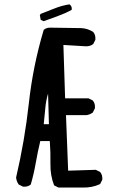

<svg xmlns="http://www.w3.org/2000/svg" viewBox="-20 -838 540 868"><path d="M244.1 9.8 224.6 0Q207 -44.9 208 -97.2Q209 -149.4 205.1 -200.2H162.1Q150.4 -151.4 141.6 -101.1Q132.8 -50.8 119.1 -3.9Q105.5 7.8 84 5.9L64.5 -3.9Q54.7 -17.6 52.7 -35.2Q91.8 -202.1 110.4 -371.1Q128.9 -540 177.7 -703.1Q191.4 -714.8 212.9 -712.9L348.6 -710.9Q377.9 -709 401.4 -693.4Q413.1 -679.7 411.1 -658.2L401.4 -638.7Q385.7 -627 364.3 -628.9L266.6 -634.8L274.4 -393.6H379.9L399.4 -383.8Q411.1 -370.1 409.2 -348.6L399.4 -329.1Q385.7 -319.3 370.1 -317.4H278.3L288.1 -66.4L413.1 -70.3L432.6 -60.5Q444.3 -46.9 442.4 -25.4L432.6 -5.9Q395.5 11.7 350.6 9.8ZM201.2 -276.4 197.3 -415Q187.5 -381.8 184.6 -346.7Q181.6 -311.5 177.7 -276.4ZM177.7 -742.2 164.1 -748 160.2 -769.5 164.1 -775.4Q195.3 -787.1 226.6 -799.8Q257.8 -812.5 293.9 -818.4Q307.6 -808.6 303.7 -793Q274.4 -777.3 241.7 -765.6Q209 -753.9 177.7 -742.2Z"/></svg>

Font: JasonHandwriting2
Style: Regular
Weight: 400
Version: Version 1.05.10